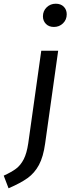

<svg xmlns="http://www.w3.org/2000/svg" viewBox="-91 -800 390 1033"><path d="M-71 145Q-29 126 -4.5 107.5Q20 89 36.5 57Q53 25 61 -29L131 -527H222L152 -29Q142 44 118.5 87.5Q95 131 57.5 158Q20 185 -45 213ZM140 -712Q140 -741 160 -760.5Q180 -780 209 -780Q236 -780 252 -764Q268 -748 268 -723Q268 -694 248 -674.5Q228 -655 199 -655Q172 -655 156 -671.5Q140 -688 140 -712Z"/></svg>

Font: Fira Sans
Style: Italic
Weight: 400
Italic angle: -8°
Designer: bBox Type GmbH & Carrois Corporate GbR & Edenspiekermann AG
Foundry: bBox Type GmbH & Carrois Corporate GbR & Edenspiekermann AG
Version: Version 4.301